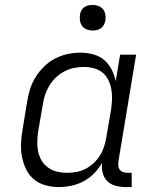

<svg xmlns="http://www.w3.org/2000/svg" viewBox="-20 -752 640 780"><path d="M219 8Q191 8 164 0.5Q137 -7 117 -24Q97 -41 85.5 -65.5Q74 -90 69 -116.5Q64 -143 65.5 -171.5Q67 -200 72 -228L90 -338Q94 -364 102 -389.5Q110 -415 124.5 -438.5Q139 -462 159.5 -482Q180 -502 204.5 -514.5Q229 -527 255 -532.5Q281 -538 307 -538Q334 -538 359.5 -531Q385 -524 403.5 -508Q422 -492 433.5 -469.5Q445 -447 450 -422L468 -530H533L461 -96Q460 -86 461 -77Q462 -68 467.5 -61.5Q473 -55 481.5 -52.5Q490 -50 499 -50H515V8H490Q469 8 449 2.5Q429 -3 415.5 -16.5Q402 -30 397 -50Q392 -70 395 -91Q382 -68 362.5 -48Q343 -28 319.5 -15.5Q296 -3 270 2.5Q244 8 219 8ZM252 -50Q271 -50 290.5 -53.5Q310 -57 327.5 -66Q345 -75 360.5 -89.5Q376 -104 386.5 -121Q397 -138 403 -157Q409 -176 412 -195L431 -305Q434 -326 435 -347Q436 -368 432.5 -388Q429 -408 420.5 -426Q412 -444 397 -456.5Q382 -469 362.5 -474.5Q343 -480 322 -480Q301 -480 281 -476Q261 -472 242.5 -462.5Q224 -453 208 -438Q192 -423 181 -405Q170 -387 163.5 -367.5Q157 -348 154 -328L135 -218Q132 -198 131.5 -177Q131 -156 135 -136.5Q139 -117 149 -100Q159 -83 175 -71.5Q191 -60 211 -55Q231 -50 252 -50ZM356 -628Q344 -628 332.5 -632.5Q321 -637 314 -646Q307 -655 305 -667.5Q303 -680 305 -693Q306 -701 310.5 -709.5Q315 -718 322.5 -723Q330 -728 339 -730Q348 -732 356 -732Q369 -732 380.5 -727.5Q392 -723 399 -714Q406 -705 408 -692.5Q410 -680 408 -667Q406 -659 401.5 -650.5Q397 -642 389.5 -637Q382 -632 373.5 -630Q365 -628 356 -628Z"/></svg>

Font: Iosevka Slab Light Extended
Style: Italic
Weight: 300
Width: 7
Italic angle: -9°
Monospace: yes
Designer: Belleve Invis
Foundry: Belleve Invis
Version: Version 11.1.0; ttfautohint (v1.8.3)